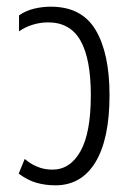

<svg xmlns="http://www.w3.org/2000/svg" viewBox="-20 -546 398 575"><path d="M146 9Q116 9 89.5 1.5Q63 -6 36 -26L54 -70Q70 -56 91 -47Q112 -38 137 -38Q190 -38 221 -93Q252 -148 252 -261Q252 -370 221 -424.5Q190 -479 124 -479Q101 -479 78 -472Q55 -465 37 -452V-500Q57 -514 82 -520Q107 -526 132 -526Q225 -526 266.5 -456Q308 -386 308 -261Q308 -130 266 -60.5Q224 9 146 9Z"/></svg>

Font: Noto Sans Thai UI ExtCond Light
Style: Regular
Weight: 300
Width: 2
Designer: Monotype Design Team
Foundry: Monotype Imaging Inc.
Version: Version 2.000; ttfautohint (v1.8.4.7-5d5b)